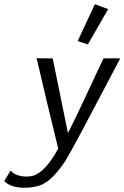

<svg xmlns="http://www.w3.org/2000/svg" viewBox="-118 -663 588 907"><path d="M450 -387 269 -44Q211 64 192 95Q126 196 67 214Q34 224 0 224Q-68 224 -98 192L-68 143Q-43 171 8 171Q22 171 35 168Q94 154 157 39Q102 -185 55 -388L131 -387Q164 -225 203 -34Q233 -92 310 -257Q370 -387 371 -387Q449 -388 450 -387ZM330 -643 393 -620 297 -453 249 -469Z"/></svg>

Font: GFS Neohellenic Rg
Style: Italic
Weight: 400
Italic angle: -12°
Designer: Takis Katsoulidis and George D. Matthiopoulos
Foundry: Takis Katsoulidis and George D. Matthiopoulos
Version: Version 1.0